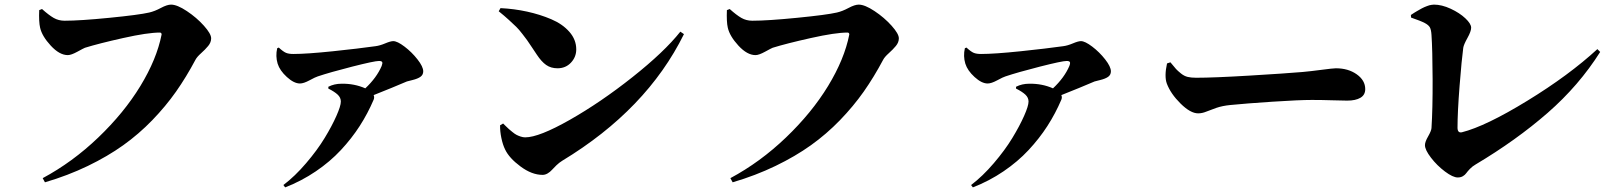

<svg xmlns="http://www.w3.org/2000/svg" viewBox="-20 -750 6980 832"><path d="M162.1 -710.9Q191.4 -684.6 212.6 -672.4Q233.9 -660.2 259.8 -660.2Q326.7 -660.2 454.6 -672.9Q582.5 -685.5 627 -695.8Q650.4 -701.2 677.2 -715.6Q704.1 -730 721.2 -730Q747.6 -730 789.8 -701.9Q832 -673.8 863.5 -638.7Q895 -603.5 895 -584Q895 -566.4 882.1 -550.8Q869.1 -535.2 851.3 -519.3Q833.5 -503.4 827.1 -491.2Q787.1 -416 742.7 -352.8Q698.2 -289.6 639.9 -229.2Q581.5 -168.9 513.9 -120.6Q446.3 -72.3 360.4 -30.8Q274.4 10.7 174.8 40L165 22Q294.4 -47.4 406 -154.3Q517.6 -261.2 588.4 -377.4Q659.2 -493.7 680.2 -600.1Q680.7 -603.5 678.7 -606.2Q676.8 -608.9 672.9 -608.9Q619.6 -608.9 513.7 -585.2Q407.7 -561.5 348.1 -543Q342.8 -541 315.7 -526.1Q288.6 -511.2 273.9 -511.2Q237.8 -511.2 200 -552.2Q162.1 -593.3 153.8 -629.9Q147.9 -655.3 149.9 -706.1Z M1181.2 -541 1188 -543.9Q1207.5 -525.9 1219.5 -521Q1231.4 -516.1 1251 -516.1Q1308.6 -516.1 1421.6 -527.8Q1534.7 -539.6 1606.9 -549.8Q1626 -552.2 1649.2 -562Q1672.4 -571.8 1684.1 -571.8Q1701.7 -571.8 1732.9 -548.1Q1764.2 -524.4 1789.1 -492.7Q1814 -460.9 1814 -440.9Q1814 -425.8 1802 -417.2Q1790 -408.7 1767.8 -403.3Q1745.6 -397.9 1743.2 -397Q1681.6 -370.6 1599.1 -337.9Q1603.5 -328.6 1599.1 -317.9Q1573.7 -258.3 1538.8 -204.1Q1503.9 -149.9 1457 -99.6Q1410.2 -49.3 1348.6 -7.6Q1287.1 34.2 1215.8 62L1208 51.8Q1258.3 13.7 1306.6 -43Q1355 -99.6 1386.7 -151.9Q1418.5 -204.1 1437.7 -247.6Q1457 -291 1457 -310.1Q1457 -327.1 1443.1 -340.1Q1429.2 -353 1402.8 -366.2V-374Q1428.2 -387.2 1460 -387.2Q1515.1 -388.2 1563 -367.2Q1612.3 -413.6 1633.8 -463.9Q1638.7 -476.6 1636 -481.2Q1633.3 -485.8 1622.1 -485.8Q1602.5 -485.8 1505.9 -461.2Q1409.2 -436.5 1356.9 -418.9Q1347.2 -416 1321.5 -402.1Q1295.9 -388.2 1279.8 -388.2Q1253.9 -388.2 1223.1 -416.3Q1192.4 -444.3 1183.1 -474.1Q1173.3 -506.8 1181.2 -541Z M2141.1 -701.2 2148.9 -714.8Q2208 -711.9 2263.9 -699.7Q2319.8 -687.5 2368.7 -666.7Q2417.5 -646 2447.3 -612.1Q2477.1 -578.1 2477.1 -536.1Q2477.1 -502.9 2454.1 -478.5Q2431.2 -454.1 2396 -454.1Q2367.2 -454.1 2346.7 -468.5Q2326.2 -482.9 2306.2 -513.2Q2301.8 -519.5 2285.2 -544.7Q2268.6 -569.8 2263.9 -576.2Q2259.3 -582.5 2244.1 -602.3Q2229 -622.1 2217.3 -633.5Q2205.6 -645 2185.5 -663.3Q2165.5 -681.6 2141.1 -701.2ZM2255.9 -154.8Q2315.4 -154.8 2449.2 -230.7Q2583 -306.6 2720.7 -415.8Q2858.4 -524.9 2928.2 -612.8L2943.8 -602.1Q2782.2 -274.9 2416 -53.2Q2403.3 -45.4 2391.1 -33.7Q2378.9 -22 2371.3 -13.4Q2363.8 -4.9 2353 1.5Q2342.3 7.8 2331.1 7.8Q2284.7 7.8 2235.6 -28.6Q2186.5 -64.9 2168.9 -102.1Q2158.7 -122.6 2152.6 -151.9Q2146.5 -181.2 2147 -207L2160.2 -214.8Q2161.1 -213.9 2171.1 -204.1Q2181.2 -194.3 2185.5 -190.4Q2189.9 -186.5 2200.4 -178Q2210.9 -169.4 2218.5 -165.5Q2226.1 -161.6 2236.3 -158.2Q2246.6 -154.8 2255.9 -154.8Z M3142.1 -710.9Q3171.4 -684.6 3192.6 -672.4Q3213.9 -660.2 3239.7 -660.2Q3306.6 -660.2 3434.6 -672.9Q3562.5 -685.5 3606.9 -695.8Q3630.4 -701.2 3657.2 -715.6Q3684.1 -730 3701.2 -730Q3727.5 -730 3769.8 -701.9Q3812 -673.8 3843.5 -638.7Q3875 -603.5 3875 -584Q3875 -566.4 3862.1 -550.8Q3849.1 -535.2 3831.3 -519.3Q3813.5 -503.4 3807.1 -491.2Q3767.1 -416 3722.7 -352.8Q3678.2 -289.6 3619.9 -229.2Q3561.5 -168.9 3493.9 -120.6Q3426.3 -72.3 3340.3 -30.8Q3254.4 10.7 3154.8 40L3145 22Q3274.4 -47.4 3386 -154.3Q3497.6 -261.2 3568.4 -377.4Q3639.2 -493.7 3660.2 -600.1Q3660.6 -603.5 3658.7 -606.2Q3656.7 -608.9 3652.8 -608.9Q3599.6 -608.9 3493.7 -585.2Q3387.7 -561.5 3328.1 -543Q3322.8 -541 3295.7 -526.1Q3268.6 -511.2 3253.9 -511.2Q3217.8 -511.2 3179.9 -552.2Q3142.1 -593.3 3133.8 -629.9Q3127.9 -655.3 3129.9 -706.1Z M4161.1 -541 4168 -543.9Q4187.5 -525.9 4199.5 -521Q4211.4 -516.1 4231 -516.1Q4288.6 -516.1 4401.6 -527.8Q4514.6 -539.6 4586.9 -549.8Q4606 -552.2 4629.2 -562Q4652.3 -571.8 4664.1 -571.8Q4681.6 -571.8 4712.9 -548.1Q4744.1 -524.4 4769 -492.7Q4793.9 -460.9 4793.9 -440.9Q4793.9 -425.8 4782 -417.2Q4770 -408.7 4747.8 -403.3Q4725.6 -397.9 4723.1 -397Q4661.6 -370.6 4579.1 -337.9Q4583.5 -328.6 4579.1 -317.9Q4553.7 -258.3 4518.8 -204.1Q4483.9 -149.9 4437 -99.6Q4390.1 -49.3 4328.6 -7.6Q4267.1 34.2 4195.8 62L4188 51.8Q4238.3 13.7 4286.6 -43Q4335 -99.6 4366.7 -151.9Q4398.4 -204.1 4417.7 -247.6Q4437 -291 4437 -310.1Q4437 -327.1 4423.1 -340.1Q4409.2 -353 4382.8 -366.2V-374Q4408.2 -387.2 4439.9 -387.2Q4495.1 -388.2 4543 -367.2Q4592.3 -413.6 4613.8 -463.9Q4618.7 -476.6 4616 -481.2Q4613.3 -485.8 4602.1 -485.8Q4582.5 -485.8 4485.8 -461.2Q4389.2 -436.5 4336.9 -418.9Q4327.1 -416 4301.5 -402.1Q4275.9 -388.2 4259.8 -388.2Q4233.9 -388.2 4203.1 -416.3Q4172.4 -444.3 4163.1 -474.1Q4153.3 -506.8 4161.1 -541Z M5037.1 -475.1 5051.8 -480Q5069.3 -458.5 5076.2 -450.9Q5083 -443.4 5097.2 -431.9Q5111.3 -420.4 5126.5 -416.7Q5141.6 -413.1 5163.1 -413.1Q5239.7 -413.1 5394.5 -422.4Q5549.3 -431.6 5624 -438Q5657.2 -440.9 5707 -447.5Q5756.8 -454.1 5769 -454.1Q5822.3 -454.1 5859.1 -428Q5896 -401.9 5896 -363.8Q5896 -338.4 5875 -326.2Q5854 -314 5817.9 -314Q5801.3 -314 5754.4 -315.4Q5707.5 -316.9 5665 -316.9Q5608.9 -316.9 5494.4 -309.3Q5379.9 -301.8 5311 -294.9Q5276.9 -291.5 5250.7 -282.5Q5224.6 -273.4 5206.8 -266.1Q5189 -258.8 5171.9 -258.8Q5138.7 -258.8 5095.7 -301.3Q5052.7 -343.8 5036.1 -388.2Q5024.9 -419.4 5037.1 -475.1Z M6094.7 -673.8 6093.8 -685.1Q6094.2 -685.5 6101.8 -690.4Q6109.4 -695.3 6111.3 -696.5Q6113.3 -697.8 6120.8 -702.1Q6128.4 -706.5 6131.6 -708.3Q6134.8 -710 6141.6 -713.9Q6148.4 -717.8 6152.6 -719.2Q6156.7 -720.7 6163.1 -723.4Q6169.4 -726.1 6173.8 -727.1Q6178.2 -728 6183.6 -729Q6189 -730 6193.8 -730Q6227.5 -730 6266.1 -712.2Q6304.7 -694.3 6329.8 -670.7Q6355 -647 6355 -629.9Q6355 -614.3 6338.9 -585.4Q6322.8 -556.6 6320.8 -543Q6314 -493.2 6304.9 -378.4Q6295.9 -263.7 6295.9 -196.8Q6295.9 -185.1 6300.5 -179.9Q6305.2 -174.8 6314.9 -176.8Q6418.5 -203.1 6598.6 -313.5Q6778.8 -423.8 6901.9 -537.1L6914.1 -524.9Q6822.3 -379.4 6686.3 -260.7Q6550.3 -142.1 6374 -37.1Q6360.4 -29.3 6349.6 -18.1Q6338.9 -6.8 6333.7 0.5Q6328.6 7.8 6319.3 13.4Q6310.1 19 6296.9 19Q6275.9 19 6241.5 -6.8Q6207 -32.7 6180.9 -66.7Q6154.8 -100.6 6154.8 -121.1Q6154.8 -135.3 6168.5 -158.9Q6182.1 -182.6 6183.1 -194.8Q6188.5 -278.3 6188 -406.7Q6187.5 -535.2 6183.1 -599.1Q6181.6 -621.6 6176 -631.6Q6170.4 -641.6 6153.8 -650.4Q6137.2 -659.2 6094.7 -673.8Z"/></svg>

Font: Noto Serif JP Black
Style: Regular
Weight: 900
Designer: Ryoko NISHIZUKA  (kana & ideographs); Frank Grießhammer (Latin, Greek & Cyrillic); Wenlong ZHANG  (bopomofo); Sandoll Co
Foundry: Adobe Systems Incorporated
Version: Version 1.001;PS 1.001;hotconv 16.6.54;makeotf.lib2.5.65590